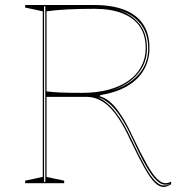

<svg xmlns="http://www.w3.org/2000/svg" viewBox="-20 -728 705 763"><path d="M630 15Q613 15 595 -2.5Q577 -20 554 -61Q531 -102 498 -171Q457 -261 415.5 -302Q374 -343 324 -343H165V-25L235 -10V0H80V-10L150 -25V-683L80 -698V-708H355Q425 -708 474 -689Q523 -670 548.5 -632Q574 -594 574 -537Q574 -489 551.5 -450Q529 -411 485 -385.5Q441 -360 378 -350V-345Q395 -340 411 -328Q427 -316 443 -296Q459 -276 475.5 -247.5Q492 -219 510 -180Q542 -113 564.5 -73.5Q587 -34 604.5 -17Q622 0 637 0Q648 0 660 -6V4Q656 7 650.5 9.5Q645 12 640 13.5Q635 15 630 15ZM307 -359Q365 -359 411.5 -371.5Q458 -384 491 -407.5Q524 -431 541.5 -464Q559 -497 559 -537Q559 -588 535.5 -622.5Q512 -657 466.5 -675Q421 -693 355 -693Q293 -693 246 -690.5Q199 -688 165 -683V-365Q186 -362 217 -360.5Q248 -359 307 -359ZM155 -5H160V-703H155ZM423 -368Q454 -377 480.5 -392Q507 -407 527 -428Q547 -449 558 -476Q569 -503 569 -537Q569 -568 560 -593.5Q551 -619 533.5 -639Q516 -659 489.5 -673Q463 -687 428 -695Q489 -681 526.5 -641.5Q564 -602 564 -537Q564 -492 544 -458Q524 -424 492 -402Q460 -380 423 -368ZM368 -342Q405 -326 438.5 -283.5Q472 -241 503 -173Q535 -105 557.5 -65Q580 -25 597.5 -8Q615 9 630 9Q639 9 644.5 7.5Q650 6 655 2Q651 4 647 5Q643 6 637 6Q620 6 601.5 -11.5Q583 -29 560 -69Q537 -109 505 -179Q471 -253 437 -293Q403 -333 368 -342Z"/></svg>

Font: Kalnia Glaze Thin
Style: Regular
Weight: 100
Version: Version 1.110